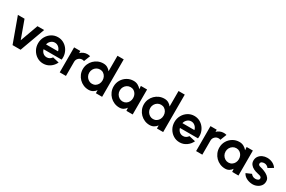

<svg xmlns="http://www.w3.org/2000/svg" viewBox="132 -2034 4967 3331"><g transform="rotate(30 2616.0 -368.5)"><path d="M373 0H212L30 -500.5H163L292.5 -143.5L422 -500.5H555.5Z M829 13Q760 13 703.2 -22.5Q646.5 -58 612.8 -117.8Q579 -177.5 579 -250.5Q579 -323 612.8 -383Q646.5 -443 703.2 -478.5Q760 -514 829 -514Q887.5 -514 936.2 -489Q985 -464 1019.2 -421Q1053.5 -378 1068.8 -323Q1084 -268 1075 -207.5H713.5Q723 -167 753.2 -139.8Q783.5 -112.5 829 -112Q859.5 -111.5 885.2 -126.5Q911 -141.5 928 -167.5L1055.5 -138Q1025 -71.5 964.5 -29.2Q904 13 829 13ZM709 -301H949.5Q940 -345 906.5 -375Q873 -405 829 -405Q785 -405 751.8 -375.2Q718.5 -345.5 709 -301Z M1157 0 1156.5 -500H1281.5V-457Q1307.5 -483.5 1342.5 -498.8Q1377.5 -514 1417.5 -514Q1445.5 -514 1473 -506L1423.5 -380Q1406 -387.5 1386 -387.5Q1342.5 -387.5 1312 -357Q1281.5 -326.5 1281.5 -283V0Z M1881 -750H2006V0H1881V-61Q1857 -28 1821.2 -7.5Q1785.5 13 1738 13Q1683.5 13 1636 -7.5Q1588.5 -28 1552.2 -64.2Q1516 -100.5 1495.5 -148Q1475 -195.5 1475 -250Q1475 -304.5 1495.5 -352.2Q1516 -400 1552.2 -436Q1588.5 -472 1636 -492.5Q1683.5 -513 1738 -513Q1785.5 -513 1821.2 -492.8Q1857 -472.5 1881 -439.5ZM1739.5 -107Q1777.5 -107 1807.2 -126.2Q1837 -145.5 1853.8 -178Q1870.5 -210.5 1870.5 -250Q1870.5 -290 1853.5 -322.5Q1836.5 -355 1807 -374Q1777.5 -393 1739.5 -393Q1701.5 -393 1670.5 -373.8Q1639.5 -354.5 1621.2 -322Q1603 -289.5 1603 -250Q1603 -210 1621.8 -177.8Q1640.5 -145.5 1671.5 -126.2Q1702.5 -107 1739.5 -107Z M2493.5 -500H2618.5V0H2493L2487.5 -60Q2467 -27 2433.8 -7Q2400.5 13 2356 13Q2300 13 2251.5 -7.8Q2203 -28.5 2166.2 -65.5Q2129.5 -102.5 2108.8 -151.2Q2088 -200 2088 -255.5Q2088 -327 2122.5 -385.8Q2157 -444.5 2215.2 -479.2Q2273.5 -514 2345 -514Q2394 -514 2432.8 -492.2Q2471.5 -470.5 2499 -437.5ZM2352.5 -107Q2390.5 -107 2420.2 -126.2Q2450 -145.5 2466.8 -178Q2483.5 -210.5 2483.5 -250Q2483.5 -290 2466.5 -322.5Q2449.5 -355 2420 -374Q2390.5 -393 2352.5 -393Q2314.5 -393 2283.5 -373.8Q2252.5 -354.5 2234.2 -322Q2216 -289.5 2216 -250Q2216 -210 2234.8 -177.8Q2253.5 -145.5 2284.5 -126.2Q2315.5 -107 2352.5 -107Z M3104 -750H3229V0H3104V-61Q3080 -28 3044.2 -7.5Q3008.5 13 2961 13Q2906.5 13 2859 -7.5Q2811.5 -28 2775.2 -64.2Q2739 -100.5 2718.5 -148Q2698 -195.5 2698 -250Q2698 -304.5 2718.5 -352.2Q2739 -400 2775.2 -436Q2811.5 -472 2859 -492.5Q2906.5 -513 2961 -513Q3008.5 -513 3044.2 -492.8Q3080 -472.5 3104 -439.5ZM2962.5 -107Q3000.5 -107 3030.2 -126.2Q3060 -145.5 3076.8 -178Q3093.5 -210.5 3093.5 -250Q3093.5 -290 3076.5 -322.5Q3059.5 -355 3030 -374Q3000.5 -393 2962.5 -393Q2924.5 -393 2893.5 -373.8Q2862.5 -354.5 2844.2 -322Q2826 -289.5 2826 -250Q2826 -210 2844.8 -177.8Q2863.5 -145.5 2894.5 -126.2Q2925.5 -107 2962.5 -107Z M3561 13Q3492 13 3435.2 -22.5Q3378.5 -58 3344.8 -117.8Q3311 -177.5 3311 -250.5Q3311 -323 3344.8 -383Q3378.5 -443 3435.2 -478.5Q3492 -514 3561 -514Q3619.5 -514 3668.2 -489Q3717 -464 3751.2 -421Q3785.5 -378 3800.8 -323Q3816 -268 3807 -207.5H3445.5Q3455 -167 3485.2 -139.8Q3515.5 -112.5 3561 -112Q3591.5 -111.5 3617.2 -126.5Q3643 -141.5 3660 -167.5L3787.5 -138Q3757 -71.5 3696.5 -29.2Q3636 13 3561 13ZM3441 -301H3681.5Q3672 -345 3638.5 -375Q3605 -405 3561 -405Q3517 -405 3483.8 -375.2Q3450.5 -345.5 3441 -301Z M3889 0 3888.5 -500H4013.5V-457Q4039.5 -483.5 4074.5 -498.8Q4109.5 -514 4149.5 -514Q4177.5 -514 4205 -506L4155.5 -380Q4138 -387.5 4118 -387.5Q4074.5 -387.5 4044 -357Q4013.5 -326.5 4013.5 -283V0Z M4612.5 -500H4737.5V0H4612L4606.5 -60Q4586 -27 4552.8 -7Q4519.5 13 4475 13Q4419 13 4370.5 -7.8Q4322 -28.5 4285.2 -65.5Q4248.5 -102.5 4227.8 -151.2Q4207 -200 4207 -255.5Q4207 -327 4241.5 -385.8Q4276 -444.5 4334.2 -479.2Q4392.5 -514 4464 -514Q4513 -514 4551.8 -492.2Q4590.5 -470.5 4618 -437.5ZM4471.5 -107Q4509.5 -107 4539.2 -126.2Q4569 -145.5 4585.8 -178Q4602.5 -210.5 4602.5 -250Q4602.5 -290 4585.5 -322.5Q4568.5 -355 4539 -374Q4509.5 -393 4471.5 -393Q4433.5 -393 4402.5 -373.8Q4371.5 -354.5 4353.2 -322Q4335 -289.5 4335 -250Q4335 -210 4353.8 -177.8Q4372.5 -145.5 4403.5 -126.2Q4434.5 -107 4471.5 -107Z M5004.5 9Q4945.5 5 4895 -22.5Q4844.5 -50 4822 -98L4927.5 -143.5Q4936.5 -128 4960.8 -112.2Q4985 -96.5 5018 -96.5Q5045.5 -96.5 5068.2 -108.2Q5091 -120 5091 -145Q5091 -163 5078.2 -173Q5065.5 -183 5047 -188Q5028.5 -193 5011 -197Q4963.5 -206.5 4922.8 -226.5Q4882 -246.5 4857 -278.8Q4832 -311 4832 -356Q4832 -405.5 4858.2 -441.8Q4884.5 -478 4927 -497.5Q4969.5 -517 5018.5 -517Q5078 -517 5127.8 -492.2Q5177.5 -467.5 5206.5 -423L5108 -364.5Q5097.5 -381.5 5075.8 -395Q5054 -408.5 5029 -410.5Q4995.5 -412 4972.2 -400Q4949 -388 4949 -359Q4949 -340.5 4963.8 -331.5Q4978.5 -322.5 4999.5 -317.8Q5020.5 -313 5039 -307Q5083 -292.5 5121.5 -271.5Q5160 -250.5 5183.8 -219.8Q5207.5 -189 5206 -146.5Q5206 -98 5177.2 -61.5Q5148.5 -25 5102.2 -6Q5056 13 5004.5 9Z"/></g></svg>

Font: Urbanist
Style: Bold
Weight: 700
Designer: Corey Hu
Foundry: Corey Hu
Version: Version 1.330; ttfautohint (v1.8.4.7-5d5b)